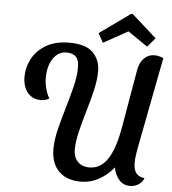

<svg xmlns="http://www.w3.org/2000/svg" viewBox="-60 -941 913 1017"><g transform="rotate(5 397.0 -432.0)"><path d="M407 22Q332 22 290 -20Q248 -62 248 -139Q248 -185 262 -242Q276 -299 294 -359.5Q312 -420 326 -476.5Q340 -533 340 -578Q340 -620 322.5 -636.5Q305 -653 273 -653Q229 -653 202 -613Q175 -573 175 -510Q175 -453 203 -402Q183 -390 159 -390Q114 -390 88 -422Q62 -454 62 -506Q62 -555 86 -601Q110 -647 159.5 -676.5Q209 -706 284 -706Q372 -706 410 -667Q448 -628 448 -568Q448 -522 435 -466.5Q422 -411 404.5 -352.5Q387 -294 374 -240Q361 -186 361 -145Q361 -105 383.5 -81Q406 -57 446 -57Q505 -57 542.5 -113Q580 -169 600 -285L653 -591Q660 -633 683 -656Q706 -679 738 -679Q761 -679 786 -668L695 -195Q688 -159 685.5 -138.5Q683 -118 683 -103Q683 -66 697.5 -47.5Q712 -29 742 -26Q734 -3 713 9.5Q692 22 670 22Q632 22 610 -4.5Q588 -31 581 -69Q549 -28 503.5 -3Q458 22 407 22ZM460 -721 433 -770 595 -886H605L736 -769L695 -721L590 -793Z"/></g></svg>

Font: Sansita Swashed
Style: Regular
Weight: 400
Designer: Pablo Cosgaya
Foundry: Omnibus-Type
Version: Version 1.003; ttfautohint (v1.8.3)